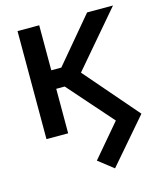

<svg xmlns="http://www.w3.org/2000/svg" viewBox="-110 -595 734 885"><g transform="rotate(-15 257.0 -152.0)"><path d="M256.8 155.8 328.6 211.9 511.2 0 291 -254.9 513.7 -515.6H390.1L209.5 -300.8H161.6V-515.6H58.1V0H161.6V-212.4H202.1L389.2 0Z"/></g></svg>

Font: Inteeer Medium
Style: Regular
Weight: 500
Designer: Rasmus Andersson
Foundry: rsms
Version: Version 4.001;Glyphs 3.4 (3402)